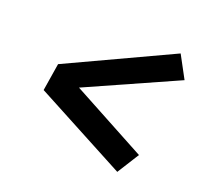

<svg xmlns="http://www.w3.org/2000/svg" viewBox="-95 -708 789 735"><g transform="rotate(20 300.0 -340.5)"><path d="M450 -86 78 -284 96 -396 523 -595 572 -504 202 -339 506 -175Z"/></g></svg>

Font: Iosevka Etoile Oblique
Style: Bold
Weight: 700
Italic angle: -9°
Designer: Belleve Invis
Foundry: Belleve Invis
Version: Version 15.5.2; ttfautohint (v1.8.4)